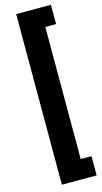

<svg xmlns="http://www.w3.org/2000/svg" viewBox="-149 -874 577 1084"><g transform="rotate(-15 139.5 -331.5)"><path d="M272 -716.8H209V55.2H272V167.5H68.8V-829.6H272Z"/></g></svg>

Font: Vazirmatn RD UI ExtraBold
Style: Regular
Weight: 800
Designer: Saber Rastikerdar
Foundry: Saber Rastikerdar
Version: Version 33.003